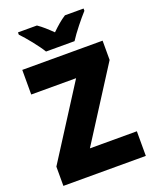

<svg xmlns="http://www.w3.org/2000/svg" viewBox="-167 -1020 895 1114"><g transform="rotate(-20 280.0 -463.5)"><path d="M199 -767H375C402 -810 457 -878 489 -913V-927H374C344 -908 318 -885 286 -854C254 -885 230 -907 201 -927H84V-913C118 -878 174 -809 199 -767ZM536 0V-152H246L529 -595V-714H33V-562H310L27 -119V0Z"/></g></svg>

Font: Noto Sans Georgian SemiCondensed Black
Style: Regular
Weight: 900
Width: 4
Designer: Monotype Design Team, Akaki Razmadze
Foundry: Google LLC
Version: Version 2.005